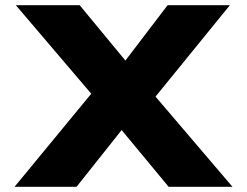

<svg xmlns="http://www.w3.org/2000/svg" viewBox="-20 -720 952 740"><path d="M630 0 369 -315 41 -700H287L539 -395L876 0ZM36 0 350 -381 515 -302 275 0ZM561 -325 398 -401 626 -700H866Z"/></svg>

Font: Lexend Peta ExtraBold
Style: Regular
Weight: 800
Version: Version 1.007